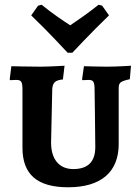

<svg xmlns="http://www.w3.org/2000/svg" viewBox="-20 -783 594 812"><path d="M266 -560H286C286 -560 368 -648 441 -718L412 -759L397 -763C352 -727 304 -694 277 -676C249 -694 201 -726 156 -763L141 -759L112 -718C185 -648 266 -560 266 -560ZM268 9C407 9 482 -55 482 -174V-410C482 -434 489 -439 529 -448L534 -505C534 -505 475 -501 431 -501C401 -501 335 -503 335 -503L327 -447L329 -444C329 -444 346 -445 355 -445C375 -445 380 -437 380 -403C380 -403 383 -212 383 -161C383 -99 352 -68 290 -68C229 -68 196 -111 196 -180L201 -407C203 -433 213 -444 246 -447L253 -505C253 -505 186 -501 152 -501C101 -501 28 -503 28 -503L21 -447L23 -444C23 -444 40 -445 48 -445C70 -445 75 -438 75 -403V-158C75 -45 138 9 268 9Z"/></svg>

Font: Alegreya SC
Style: Bold
Weight: 700
Designer: Juan Pablo del Peral
Foundry: Huerta Tipografica
Version: Version 2.007;PS 002.007;hotconv 1.0.88;makeotf.lib2.5.64775